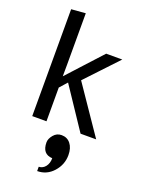

<svg xmlns="http://www.w3.org/2000/svg" viewBox="-189 -820 920 1225"><g transform="rotate(20 271.0 -207.0)"><path d="M75.7 0ZM509.8 0H403.8L217.3 -279.3L172.4 -229V0H75.7V-725.6L172.4 -733.4V-381.8Q172.4 -369.6 172.1 -343.3Q171.9 -316.9 171.9 -305.2Q187.5 -321.8 216.6 -354Q245.6 -386.2 255.4 -396.5L382.8 -535.6H492.2L290.5 -321.3ZM293.9 49.8Q332.5 49.8 355.2 78.6Q377.9 107.4 377.9 155.3Q377.9 220.2 333.7 269.5Q289.6 318.8 225.1 318.8V289.6Q252.9 288.6 270.3 265.9Q287.6 243.2 287.6 209Q218.3 205.6 218.3 126Q218.3 101.6 239.7 75.7Q261.2 49.8 293.9 49.8Z"/></g></svg>

Font: Coda
Style: Regular
Weight: 400
Designer: vernon adams
Foundry: vernon adams
Version: Version 2.001; ttfautohint (v0.8) -r 50 -G 200 -x